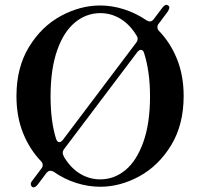

<svg xmlns="http://www.w3.org/2000/svg" viewBox="-20 -770 840 805"><path d="M690 -738Q690 -732 683 -721L645 -670Q640 -664 640 -656Q640 -647 647 -640Q695 -590 722.5 -521.5Q750 -453 750 -367Q750 -247 697.5 -161Q645 -75 564.5 -31Q484 13 400 13Q350 13 299.5 -3Q249 -19 205 -50Q198 -54 191 -54Q183 -54 175 -45L138 4Q132 12 125.5 14.5Q119 17 114 13Q109 8 109 2Q109 -5 115 -12L154 -64Q159 -70 159 -78Q159 -87 152 -94Q104 -144 76.5 -212.5Q49 -281 49 -367Q49 -487 101.5 -573Q154 -659 235 -703Q316 -747 400 -747Q450 -747 500 -731Q550 -715 594 -685Q602 -680 608 -680Q617 -680 624 -689L661 -738Q674 -755 685 -747Q690 -744 690 -738ZM215 -188Q220 -174 229 -174Q236 -174 244 -184L551 -591Q557 -599 557 -607Q557 -615 553 -620Q525 -667 485.5 -691Q446 -715 401 -715Q342 -715 294.5 -676Q247 -637 219.5 -558.5Q192 -480 192 -366Q192 -262 215 -188ZM609 -366Q609 -470 584 -548Q580 -561 570 -561Q564 -561 556 -552L248 -144Q243 -137 243 -130Q243 -122 249 -111Q277 -65 316 -41.5Q355 -18 400 -18Q459 -18 506 -57Q553 -96 581 -174.5Q609 -253 609 -366Z"/></svg>

Font: Shippori Mincho B1
Style: Bold
Weight: 700
Designer: FONTDASU
Foundry: FONTDASU / Google Inc. / but / Adobe
Version: Version 3.110; ttfautohint (v1.8.3)